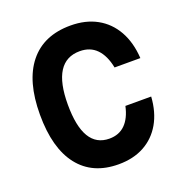

<svg xmlns="http://www.w3.org/2000/svg" viewBox="-146 -948 1043 1095"><g transform="rotate(-20 375.0 -400.0)"><path d="M389.8 19Q232.1 19 147.6 -88.9Q63.2 -196.7 63.2 -400Q63.2 -603.3 150 -711.1Q236.8 -819 399.8 -819Q491.5 -819 559.2 -781.7Q626.9 -744.5 666.4 -674.7Q705.8 -604.8 711.8 -508.1H555.3Q540.3 -583.7 501.5 -623.6Q462.7 -663.4 399.8 -663.4Q316.1 -663.4 274.1 -597.6Q232.2 -531.7 232.2 -400Q232.2 -268.3 271.6 -202.4Q311.1 -136.6 389.8 -136.6Q448.9 -136.6 486 -173.7Q523.1 -210.7 538.3 -280.9H694.8Q688.8 -187.7 650.1 -120.4Q611.4 -53.2 545.3 -17.1Q479.2 19 389.8 19Z"/></g></svg>

Font: Martian Mono SemiExpanded
Style: Regular
Weight: 400
Width: 6
Monospace: yes
Designer: Roman Shamin
Foundry: Evil Martians
Version: Version 1.000